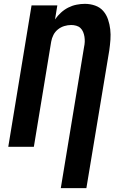

<svg xmlns="http://www.w3.org/2000/svg" viewBox="-20 -763 640 998"><path d="M296 215 417 -519Q420 -532 420.5 -545.5Q421 -559 419 -572Q417 -585 412 -597Q407 -609 398 -617.5Q389 -626 376 -629.5Q363 -633 350 -633Q332 -633 314 -627.5Q296 -622 281 -610Q266 -598 257.5 -581Q249 -564 246 -546L156 0H23L144 -735H278L266 -662Q279 -681 296.5 -697Q314 -713 334.5 -723.5Q355 -734 377.5 -738.5Q400 -743 421 -743Q449 -743 474.5 -734Q500 -725 516.5 -706Q533 -687 541.5 -662Q550 -637 553 -610.5Q556 -584 554 -556.5Q552 -529 548 -501L429 215Z"/></svg>

Font: Iosevka SS04 XBd Ex
Style: Italic
Weight: 800
Width: 7
Italic angle: -9°
Monospace: yes
Designer: Belleve Invis
Foundry: Belleve Invis
Version: Version 19.0.0; ttfautohint (v1.8.4)